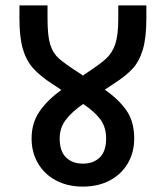

<svg xmlns="http://www.w3.org/2000/svg" viewBox="-20 -674 614 711"><path d="M400 -363 368 -342Q421 -305 449 -264Q477 -223 477 -161Q477 -110 453.5 -69.5Q430 -29 387 -6Q344 17 287 17Q230 17 187 -6Q144 -29 120.5 -69.5Q97 -110 97 -161Q97 -219 126.5 -261.5Q156 -304 207 -341L174 -363Q129 -392 103 -421Q77 -450 64.5 -493Q52 -536 52 -605V-654H156V-605Q156 -541 166 -509Q176 -477 198.5 -457Q221 -437 279 -400L287 -394L295 -400Q349 -435 372.5 -456.5Q396 -478 407 -511Q418 -544 418 -605V-654H522V-605Q522 -533 508.5 -489Q495 -445 470 -418.5Q445 -392 400 -363ZM373 -161Q373 -203 352 -231.5Q331 -260 288 -289Q245 -259 223 -229.5Q201 -200 201 -161Q201 -114 224.5 -91Q248 -68 287 -68Q326 -68 349.5 -91Q373 -114 373 -161Z"/></svg>

Font: Biryani SemiBold
Style: Regular
Weight: 600
Designer: Dan Reynolds and Mathieu Réguer
Foundry: Dan Reynolds and Mathieu Réguer
Version: Version 1.004; ttfautohint (v1.1) -l 5 -r 5 -G 72 -x 0 -D la